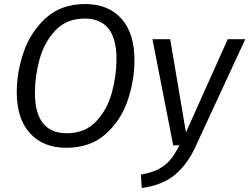

<svg xmlns="http://www.w3.org/2000/svg" viewBox="-20 -720 1235 951"><path d="M646 -422Q646 -321 612 -221.5Q578 -122 502 -55Q426 12 308 12Q194 12 128.5 -60Q63 -132 63 -264Q63 -363 97.5 -463Q132 -563 208 -631.5Q284 -700 402 -700Q516 -700 581 -628Q646 -556 646 -422ZM153 -261Q153 -60 311 -60Q401 -60 456 -118.5Q511 -177 534 -261Q557 -345 557 -428Q557 -628 399 -628Q310 -628 255 -570Q200 -512 176.5 -428Q153 -344 153 -261ZM949 5Q908 95 845.5 146.5Q783 198 682 211L678 145Q732 135 765.5 117.5Q799 100 822 73Q845 46 869 0H838L735 -526H823L901 -64L1108 -526H1195Z"/></svg>

Font: Fira Sans Book
Style: Italic
Weight: 350
Italic angle: -8°
Designer: bBox Type GmbH & Carrois Corporate GbR & Edenspiekermann AG
Foundry: bBox Type GmbH & Carrois Corporate GbR & Edenspiekermann AG
Version: Version 4.301